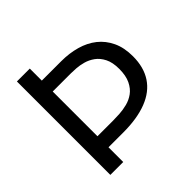

<svg xmlns="http://www.w3.org/2000/svg" viewBox="-171 -809 959 959"><g transform="rotate(-45 308.0 -330.0)"><path d="M129 -104V-182H281Q301 -182 327 -183.5Q353 -185 381 -192Q409 -199 432.5 -216Q456 -233 471 -264Q486 -295 486 -343Q486 -389 471 -418.5Q456 -448 433 -464.5Q410 -481 384.5 -488Q359 -495 336 -496.5Q313 -498 299 -498H129V-575H308Q365 -575 414.5 -561Q464 -547 500.5 -518Q537 -489 558 -444.5Q579 -400 579 -339Q579 -262 544.5 -209.5Q510 -157 442 -130.5Q374 -104 275 -104ZM80 0V-660H171V0Z"/></g></svg>

Font: Bricolage Grotesque 28pt
Style: Regular
Weight: 400
Version: Version 1.001;gftools[0.9.33.dev8+g029e19f]